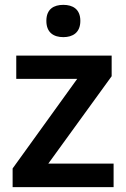

<svg xmlns="http://www.w3.org/2000/svg" viewBox="-20 -771 521 791"><path d="M241 -751C202 -751 171 -734 171 -685C171 -636 202 -618 241 -618C279 -618 311 -636 311 -685C311 -734 279 -751 241 -751ZM448 0V-97H179L440 -457V-542H47V-446H298L32 -77V0Z"/></svg>

Font: Noto Sans Arabic SemBd
Style: Regular
Weight: 600
Designer: Monotype Design Team, Nadine Chahine, Nizar Qandah and Khaled Hosny
Foundry: Monotype Imaging Inc.
Version: Version 2.012